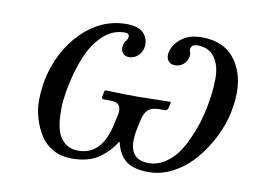

<svg xmlns="http://www.w3.org/2000/svg" viewBox="-57 -522 808 614"><g transform="rotate(10 346.5 -215.0)"><path d="M330.6 -147.9Q335.4 -170.4 328.4 -181.2Q321.3 -191.9 296.9 -191.9H277.8Q270 -191.9 271.5 -200.2L275.4 -219.2L277.8 -221.2Q345.7 -219.2 381.8 -219.2L488.8 -221.2L490.7 -219.2L486.3 -200.2Q485.8 -196.8 482.7 -194.3Q479.5 -191.9 476.6 -191.9H458Q434.1 -191.9 422.1 -181.2Q410.2 -170.4 405.3 -147.9L398.9 -117.2Q377.9 -16.1 454.6 -16.1Q481 -16.1 504.4 -30.8Q527.8 -45.4 543.9 -66.9Q560.1 -88.4 573.2 -117.4Q586.4 -146.5 594 -170.9Q601.6 -195.3 606.9 -220.2Q617.7 -275.4 617.9 -318.4Q618.2 -361.3 599.4 -387.7Q580.6 -414.1 543 -414.1Q525.4 -414.1 522 -400.9Q520.5 -394 523.4 -388.2Q526.4 -382.8 523.9 -372.1Q521 -357.9 509.5 -348.4Q498 -338.9 482.9 -338.9Q467.8 -338.9 460.2 -349.6Q452.6 -360.4 456.1 -376Q461.4 -401.9 486.6 -421.9Q511.7 -441.9 553.2 -441.9Q634.3 -441.9 670.4 -379.6Q706.5 -317.4 685.5 -219.2Q677.2 -180.2 657.2 -140.1Q637.2 -100.1 608.4 -65.7Q579.6 -31.2 540.3 -9.5Q501 12.2 459.5 12.2Q406.2 12.2 382.6 -9.3Q358.9 -30.8 352.1 -65.9H349.1Q327.1 -30.8 294.4 -9.3Q261.7 12.2 208.5 12.2Q175.3 12.2 148.9 -2.2Q122.6 -16.6 107.4 -40.3Q92.3 -64 83 -94.2Q73.7 -124.5 74.5 -156.5Q75.2 -188.5 80.6 -219.2Q101.6 -317.4 164.3 -379.6Q227.1 -441.9 308.1 -441.9Q349.6 -441.9 366 -421.9Q382.3 -401.9 377 -376Q373.5 -360.4 361.3 -349.6Q349.1 -338.9 334 -338.9Q319.8 -338.9 312.5 -348.4Q305.2 -357.9 308.1 -372.1Q310.5 -384.3 315.4 -388.2Q319.8 -393.6 321.3 -400.9Q322.3 -407.2 319.1 -410.6Q315.9 -414.1 306.2 -414.1Q269 -414.1 239.3 -387.5Q209.5 -360.8 190.7 -318.8Q171.9 -276.9 159.7 -220.2Q154.3 -195.3 151.4 -170.7Q148.4 -146 149.7 -116.9Q150.9 -87.9 157.7 -66.4Q164.6 -44.9 181.9 -30.5Q199.2 -16.1 225.6 -16.1Q301.3 -16.1 323.7 -117.2Z"/></g></svg>

Font: Linux Biolinum G
Style: Italic
Weight: 400
Italic angle: -12°
Designer: Philipp H. Poll
Foundry: Philipp H. Poll
Version: Version 0.5.1